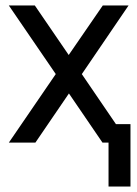

<svg xmlns="http://www.w3.org/2000/svg" viewBox="-20 -520 501 700"><path d="M231.3 -179.3 353.7 0H448.7L278.3 -249.8L448.7 -500H354.7L230.5 -319.5L107 -500H12.2L183.3 -250L12.2 0H109ZM375.7 160H455.7V-67.5H375.7Z"/></svg>

Font: Unageo Variable
Style: Regular
Weight: 300
Designer: Richard Sepsi
Foundry: Richard Sepsi
Version: Version 2.200